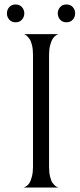

<svg xmlns="http://www.w3.org/2000/svg" viewBox="-20 -841 357 861"><path d="M78.5 -753Q68 -741 50 -741Q32 -741 21.5 -753Q11 -765 11 -781Q11 -797 21.5 -809Q32 -821 50 -821Q68 -821 78.5 -809Q89 -797 89 -781Q89 -765 78.5 -753ZM306.5 -753Q296 -741 278 -741Q260 -741 249.5 -753Q239 -765 239 -781Q239 -797 249.5 -809Q260 -821 278 -821Q296 -821 306.5 -809Q317 -797 317 -781Q317 -765 306.5 -753ZM84 0Q86 0 89 -1Q92 -2 99.5 -7Q107 -12 112.5 -21Q118 -30 123 -49Q128 -68 128 -93V-595Q128 -620 123.5 -638.5Q119 -657 112.5 -666Q106 -675 100 -680.5Q94 -686 90 -687L85 -688H244Q242 -688 239 -687Q236 -686 228.5 -680.5Q221 -675 215.5 -666Q210 -657 205 -638.5Q200 -620 200 -595V-93Q200 -68 204.5 -49Q209 -30 215.5 -21Q222 -12 228.5 -7Q235 -2 240 -1L244 0Z"/></svg>

Font: Bellefair
Style: Regular
Weight: 400
Designer: Nick Shinn, Liron Lavi Turkenic
Foundry: Shinntype
Version: Version 1.003;PS 001.003;hotconv 1.0.88;makeotf.lib2.5.64775